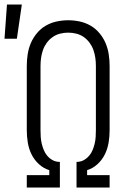

<svg xmlns="http://www.w3.org/2000/svg" viewBox="-53 -833 573 853"><path d="M-33 -661 -22 -813H44L22 -661ZM66 0V-55H166V-77Q140 -85 119.5 -104Q99 -123 87 -147.5Q75 -172 70.5 -199.5Q66 -227 66 -254V-540Q66 -566 70 -592Q74 -618 84 -641.5Q94 -665 111 -685.5Q128 -706 150.5 -719Q173 -732 198.5 -737.5Q224 -743 250 -743Q276 -743 301.5 -737.5Q327 -732 349.5 -719Q372 -706 389 -685.5Q406 -665 416 -641.5Q426 -618 430 -592Q434 -566 434 -540V-254Q434 -227 429.5 -199.5Q425 -172 413 -147.5Q401 -123 380.5 -104Q360 -85 334 -77V-55H434V0H287V-114H293Q308 -115 321 -122.5Q334 -130 343.5 -141.5Q353 -153 358.5 -166.5Q364 -180 367.5 -194.5Q371 -209 372 -224Q373 -239 373 -254V-540Q373 -558 370.5 -576Q368 -594 362 -611Q356 -628 345 -643Q334 -658 319 -668.5Q304 -679 286 -683.5Q268 -688 250 -688Q232 -688 214 -683.5Q196 -679 181 -668.5Q166 -658 155 -643Q144 -628 138 -611Q132 -594 129.5 -576Q127 -558 127 -540V-254Q127 -239 128 -224Q129 -209 132.5 -194.5Q136 -180 141.5 -166.5Q147 -153 156.5 -141.5Q166 -130 179 -122.5Q192 -115 207 -114H213V0Z"/></svg>

Font: Iosevka SS18 Light
Style: Regular
Weight: 300
Monospace: yes
Designer: Belleve Invis
Foundry: Belleve Invis
Version: Version 25.1.1; ttfautohint (v1.8.4)